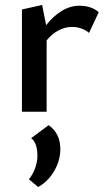

<svg xmlns="http://www.w3.org/2000/svg" viewBox="-20 -448 421 770"><path d="M376 -399 337 -316Q325 -327 307 -333.5Q289 -340 269 -340Q241 -340 214.5 -326Q188 -312 167 -286V0H68V-410L149 -428L165 -347Q194 -384 228 -404.5Q262 -425 298 -425Q347 -425 376 -399ZM96 271Q112 251 121 226Q130 201 130 177Q130 125 105 106L175 54Q222 87 222 150Q222 195 197.5 237.5Q173 280 133 302Z"/></svg>

Font: Ysabeau Semibold
Style: Regular
Weight: 600
Designer: Christian Thalmann (Catharsis Fonts)
Version: Version 0.003